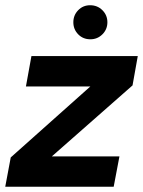

<svg xmlns="http://www.w3.org/2000/svg" viewBox="-32 -713 546 733"><path d="M-12 0 9 -112 313 -383H67L88 -499H494L474 -387L166 -116H424L402 0ZM313 -563Q285 -563 266.5 -582Q248 -601 248 -628Q248 -655 266.5 -674Q285 -693 312 -693Q340 -693 359 -674Q378 -655 378 -628Q378 -601 359 -582Q340 -563 313 -563Z"/></svg>

Font: DM Sans 20pt ExtraBold
Style: Italic
Weight: 800
Italic angle: -10°
Version: Version 4.004;gftools[0.9.30]